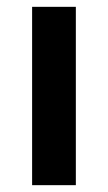

<svg xmlns="http://www.w3.org/2000/svg" viewBox="-20 -542 316 562"><path d="M202 0V-522H74V0Z"/></svg>

Font: Braiins Sans SemiBold
Style: Regular
Weight: 600
Designer: Mike Abbink, Paul van der Laan, Pieter van Rosmalen, Jiri Chlebus, Lubos Buracinsky
Foundry: Bold Monday, Sudetype
Version: Version 1.000;hotconv 1.0.109;makeotfexe 2.5.65596